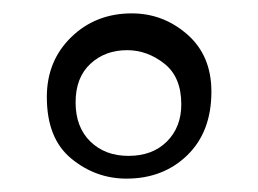

<svg xmlns="http://www.w3.org/2000/svg" viewBox="-20 -984 386 287"><path d="M177 -964Q224 -964 260 -932.5Q296 -901 296 -847Q296 -787 260 -752Q224 -717 169 -717Q123 -717 86.5 -747Q50 -777 50 -839Q50 -893 86.5 -928.5Q123 -964 177 -964ZM170 -909Q137 -909 115 -888.5Q93 -868 93 -831Q93 -794 115 -772.5Q137 -751 172 -751Q208 -751 229.5 -772.5Q251 -794 251 -828Q251 -869 225.5 -889Q200 -909 170 -909Z"/></svg>

Font: Henny Penny
Style: Regular
Weight: 400
Designer: Olga Umpeleva
Foundry: Brownfox
Version: Version 1.001